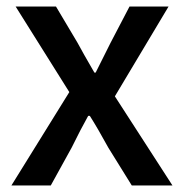

<svg xmlns="http://www.w3.org/2000/svg" viewBox="-20 -570 566 590"><path d="M193 -287 28 -550H152L218 -439Q234 -409 270 -347H274L320 -439L378 -550H498L333 -274L510 0H385L313 -116Q279 -178 256 -214H251Q228 -173 200 -116L136 0H15Z"/></svg>

Font: Noto Sans S Chinese Medium
Style: Regular
Weight: 500
Designer: Ryoko NISHIZUKA  (kana & ideographs); Paul D. Hunt (Latin, Greek & Cyrillic); Wenlong ZHANG  (bopomofo); Sandoll Communi
Foundry: Adobe Systems Incorporated
Version: Version 1.000;PS 1;hotconv 1.0.78;makeotf.lib2.5.61930